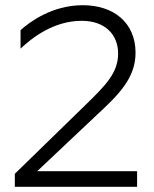

<svg xmlns="http://www.w3.org/2000/svg" viewBox="-20 -718 593 738"><path d="M507 0V-60H123L353 -277C434 -352 501 -417 501 -515C501 -631 417 -698 298 -698C180 -698 93 -633 59 -602V-531C102 -572 186 -638 294 -638C384 -638 434 -585 434 -512C434 -438 386 -390 308 -314L37 -50V0Z"/></svg>

Font: Roundo
Style: Regular
Weight: 400
Designer: Shiva Nallaperumal
Foundry: Indian Type Foundry
Version: Version 2.000